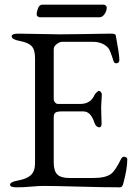

<svg xmlns="http://www.w3.org/2000/svg" viewBox="-20 -797 575 822"><path d="M161 -777H424Q429 -777 433 -773Q437 -769 437 -765Q437 -750 427.5 -736.5Q418 -723 406 -723H151Q146 -723 141.5 -726.5Q137 -730 137 -735Q137 -747 143 -762Q149 -777 161 -777ZM210 -102Q210 -65 225.5 -50Q241 -35 276 -35H380Q433 -35 456 -53Q475 -68 498 -116Q504 -127 512 -126Q525 -124 525 -115Q525 -75 508 -12Q504 5 494 5Q426 5 320 2Q214 -1 167 -1Q146 -1 113 2Q80 5 52 5Q23 5 23 -6Q23 -18 56 -24Q95 -31 112.5 -47.5Q130 -64 130 -99V-549Q130 -584 115.5 -599.5Q101 -615 63 -622Q30 -628 30 -642Q30 -653 59 -653Q97 -653 149.5 -651.5Q202 -650 236 -650Q276 -650 329 -651Q382 -652 419 -652.5Q456 -653 458 -653Q475 -653 476 -644Q491 -563 491 -541Q491 -526 477 -526Q469 -526 466 -536Q451 -583 444 -591Q420 -618 377 -618H246Q236 -618 223 -608.5Q210 -599 210 -586V-374Q210 -365 215.5 -358.5Q221 -352 228 -352H324Q368 -352 385 -391Q387 -395 393.5 -401.5Q400 -408 403 -408Q407 -408 411.5 -403.5Q416 -399 416 -392Q416 -388 414.5 -367Q413 -346 413 -337Q413 -326 414 -299Q415 -272 415 -269Q415 -252 406 -252Q390 -252 383 -275Q368 -320 337 -320H244Q225 -320 217.5 -315Q210 -310 210 -294Z"/></svg>

Font: EB Garamond SC 12
Style: Regular
Weight: 400
Version: Version 0.016 ; ttfautohint (v0.97) -l 8 -r 50 -G 200 -x 0 -